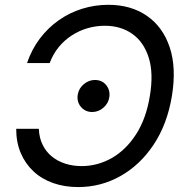

<svg xmlns="http://www.w3.org/2000/svg" viewBox="-20 -757 769 787"><path d="M300.3 9.8Q244.6 9.8 198 -6.6Q151.4 -22.9 117.7 -54.2Q84 -85.4 65.2 -129.4Q46.4 -173.3 46.4 -229H139.2Q140.6 -191.9 154.8 -163.3Q168.9 -134.8 192.6 -115.5Q216.3 -96.2 247.6 -86.2Q278.8 -76.2 314.5 -76.2Q379.9 -76.2 438 -109.1Q496.1 -142.1 537.6 -206.3Q579.1 -270.5 594.2 -363.3Q609.9 -456.5 589.6 -520.8Q569.3 -585 522.2 -618.2Q475.1 -651.4 409.7 -651.4Q374 -651.4 339.6 -641.6Q305.2 -631.8 274.9 -612.3Q244.6 -592.8 221.2 -564.5Q197.8 -536.1 183.6 -498.5H90.8Q109.9 -554.7 143.3 -598.9Q176.8 -643.1 220.9 -674.1Q265.1 -705.1 316.9 -721.2Q368.7 -737.3 423.8 -737.3Q517.1 -737.3 582.5 -691.9Q647.9 -646.5 675.8 -562.7Q703.6 -479 684.6 -363.3Q665.5 -248 609.9 -164.3Q554.2 -80.6 473.9 -35.4Q393.6 9.8 300.3 9.8ZM357.9 -297.9Q329.6 -297.9 311.8 -318.8Q293.9 -339.8 298.8 -369.6Q303.2 -395.5 324 -412.4Q344.7 -429.2 368.7 -429.2Q398.4 -429.2 415.3 -408.2Q432.1 -387.2 428.2 -359.4Q424.8 -334 404.3 -315.9Q383.8 -297.9 357.9 -297.9Z"/></svg>

Font: Inter Variable
Style: Italic
Weight: 400
Italic angle: -9.39999°
Designer: Rasmus Andersson
Foundry: rsms
Version: Version 4.001;git-9221beed3